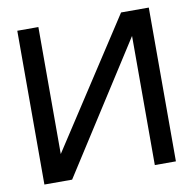

<svg xmlns="http://www.w3.org/2000/svg" viewBox="-75 -724 799 798"><g transform="rotate(-10 325.0 -324.5)"><path d="M166 0H49V-649H138V-113L487 -649H604V0H515V-545Z"/></g></svg>

Font: Gamestation Display
Style: Regular
Weight: 400
Designer: Jonas Hecksher
Foundry: Jonas Hecksher, Playtypeª, e-types AS
Version: Version 1.003